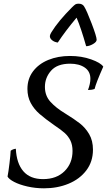

<svg xmlns="http://www.w3.org/2000/svg" viewBox="-20 -1011 590 1043"><path d="M21 -52Q26 -77 31.5 -123.5Q37 -170 38 -192Q49 -201 66 -203Q70 -123 107 -80.5Q144 -38 214 -38Q287 -38 330.5 -81Q374 -124 374 -191Q374 -224 362.5 -247.5Q351 -271 331.5 -288.5Q312 -306 276 -330Q226 -365 195.5 -391.5Q165 -418 147 -451.5Q129 -485 129 -528Q129 -583 159.5 -623.5Q190 -664 242.5 -685.5Q295 -707 360 -707Q423 -707 475 -688.5Q527 -670 541 -649Q501 -559 494 -528Q479 -522 458 -522Q471 -557 471 -583Q471 -623 440.5 -644Q410 -665 361 -665Q291 -665 257.5 -627Q224 -589 224 -539Q224 -491 254 -458Q284 -425 332 -396Q384 -364 414 -340.5Q444 -317 464.5 -282Q485 -247 485 -198Q485 -133 449 -85.5Q413 -38 352.5 -13Q292 12 219 12Q172 12 128.5 2Q85 -8 56.5 -23Q28 -38 21 -52ZM505 -795Q505 -783 485 -771.5Q465 -760 448 -760Q420 -859 396 -915Q334 -841 294 -780Q276 -782 263 -792.5Q250 -803 251 -816Q252 -825 260 -837Q297 -897 371 -971Q384 -984 390 -987.5Q396 -991 407 -991Q428 -991 437 -976Q451 -954 478 -883Q505 -812 505 -795Z"/></svg>

Font: Charmonman
Style: Bold
Weight: 700
Designer: Ekaluck Peanpanawate
Foundry: Cadson Demak Co.,Ltd.
Version: Version 1.000; ttfautohint (v1.6)